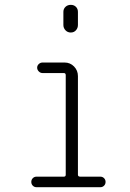

<svg xmlns="http://www.w3.org/2000/svg" viewBox="-20 -780 540 800"><path d="M244.1 -730.5Q244.1 -743.2 252.9 -751.5Q261.7 -759.8 274.9 -759.8Q288.1 -759.8 296.4 -751.5Q304.7 -743.2 304.7 -730.5V-675.8Q304.7 -663.1 296.4 -653.8Q288.1 -644.5 274.9 -644.5Q261.7 -644.5 252.9 -653.8Q244.1 -663.1 244.1 -675.8ZM131.8 0Q123 0 116.7 -6.3Q110.4 -12.7 110.4 -22Q110.4 -31.2 116.7 -37.6Q123 -43.9 131.8 -43.9H246.1Q253.9 -43.9 253.9 -51.8V-466.8Q253.9 -475.6 246.1 -475.6H157.2Q148.4 -475.6 141.6 -482.4Q134.8 -489.3 134.8 -498Q134.8 -506.8 141.6 -513.2Q148.4 -519.5 157.2 -519.5H249Q272.5 -519.5 288.6 -502.9Q304.7 -486.3 304.7 -462.9V-51.8Q304.7 -43.9 314.5 -43.9H398.4Q407.2 -43.9 413.6 -37.6Q419.9 -31.2 419.9 -22Q419.9 -12.7 413.6 -6.3Q407.2 0 398.4 0Z"/></svg>

Font: Rounded Mgen+ 2m light
Style: Regular
Weight: 200
Designer: [Source Han Sans]
Ryoko NISHIZUKA  (kana & ideographs); Paul D. Hunt (Latin, Greek & Cyrillic); Wenlong ZHANG  (bopomofo
Version: Version 1.059.20150602